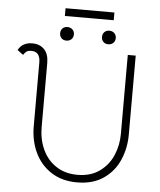

<svg xmlns="http://www.w3.org/2000/svg" viewBox="-60 -953 847 1014"><g transform="rotate(5 363.5 -445.5)"><path d="M133 -265V-604Q133 -661 86 -661Q68 -661 59 -653.5Q50 -646 44 -636L13 -659Q35 -701 88 -701Q127 -701 151 -676.5Q175 -652 175 -604V-265Q175 -200 199.5 -146.5Q224 -93 271.5 -61.5Q319 -30 385 -30Q455 -30 502.5 -64.5Q550 -99 572.5 -152.5Q595 -206 595 -265V-684H637V-265Q637 -194 610 -131Q583 -68 526.5 -29Q470 10 386 10Q306 10 249 -27Q192 -64 162.5 -126.5Q133 -189 133 -265ZM229 -767Q229 -783 239 -793Q249 -803 265 -803Q281 -803 291.5 -793Q302 -783 302 -767Q302 -751 291.5 -741Q281 -731 265 -731Q249 -731 239 -741Q229 -751 229 -767ZM451 -767Q451 -783 461 -793Q471 -803 487 -803Q503 -803 513.5 -793Q524 -783 524 -767Q524 -751 513.5 -741Q503 -731 487 -731Q471 -731 461 -741Q451 -751 451 -767ZM246 -901H505V-860H246Z"/></g></svg>

Font: Bellota Light
Style: Regular
Weight: 300
Designer: Kemie Guaida
Foundry: Kemie Guaida
Version: Version 4.001